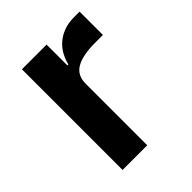

<svg xmlns="http://www.w3.org/2000/svg" viewBox="-155 -613 704 704"><g transform="rotate(-45 196.5 -261.0)"><path d="M74 0V-522H202V-414H207Q212 -435 222.5 -454.5Q233 -474 250 -489Q267 -504 290.5 -513Q314 -522 345 -522H373V-401H333Q268 -401 235 -382Q202 -363 202 -320V0Z"/></g></svg>

Font: IBM Plex Arabic SemiBold
Style: Regular
Weight: 600
Designer: Mike Abbink, Paul van der Laan, Pieter van Rosmalen, Wael Morcos, Khajak Apelian
Foundry: Bold Monday
Version: Version 1.0